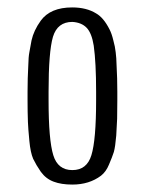

<svg xmlns="http://www.w3.org/2000/svg" viewBox="-20 -873 389 517"><path d="M54.2 -603V-626Q54.2 -653.8 54.7 -662.1L56.2 -697.3Q56.6 -719.7 59.1 -732.4L64.9 -764.2Q70.8 -791 89.8 -817.4Q115.7 -853 174.3 -853Q212.9 -853 238.8 -836.9Q258.8 -825.7 274.9 -793.9Q280.8 -782.7 285.2 -764.2Q290 -747.1 291.5 -732.4Q293.5 -717.3 293.9 -697.3L295.4 -662.1Q295.9 -653.8 295.9 -626V-603Q295.9 -564.5 295.4 -553.2Q293.9 -520.5 293 -507.8Q290.5 -478 286.6 -463.9Q282.2 -450.2 273.4 -429.7Q265.6 -410.6 252 -399.9Q220.2 -376 174.8 -376Q145 -376 124.5 -383.8Q103.5 -391.6 89.8 -410.6Q77.6 -428.2 69.3 -445.3Q62 -462.4 59.1 -493.2Q55.7 -528.8 55.2 -544.4Q54.2 -570.8 54.2 -603ZM110.8 -626V-603Q110.8 -496.1 123.5 -455.1Q135.7 -415 174.8 -415Q213.9 -415 226.1 -455.1Q238.8 -496.1 238.8 -603V-626Q238.8 -704.1 232.4 -750Q227.1 -783.7 213.4 -798.1Q199.7 -812.5 174.8 -814Q134.8 -814 122.6 -773.9Q110.8 -733.4 110.8 -626Z"/></svg>

Font: VL Oswald
Style: Light
Weight: 300
Designer: vernon adams
Foundry: vernon adams
Version: Version ; ttfautohint (v0.92.18-e454-dirty) -l 8 -r 50 -G 20